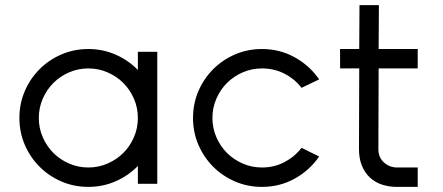

<svg xmlns="http://www.w3.org/2000/svg" viewBox="-20 -720 1734 752"><path d="M326 -528Q383 -528 433 -506Q483 -484 520 -446V-517H596V0H520V-70Q483 -32 433 -10Q383 12 326 12Q270 12 221 -9Q172 -30 135 -67Q98 -104 77 -153Q56 -202 56 -258Q56 -314 77 -363Q98 -412 135 -449Q172 -486 221 -507Q270 -528 326 -528ZM326 -452Q286 -452 250.5 -436.5Q215 -421 189 -395Q163 -369 147.5 -333.5Q132 -298 132 -258Q132 -218 147.5 -182.5Q163 -147 189 -121Q215 -95 250.5 -79.5Q286 -64 326 -64Q366 -64 401.5 -79.5Q437 -95 463 -121Q489 -147 504.5 -182.5Q520 -218 520 -258Q520 -298 504.5 -333.5Q489 -369 463 -395Q437 -421 401.5 -436.5Q366 -452 326 -452Z M1006 -528Q1076 -528 1134.5 -495.5Q1193 -463 1230 -409L1161 -376Q1134 -411 1094 -431.5Q1054 -452 1006 -452Q966 -452 930.5 -436.5Q895 -421 869 -395Q843 -369 827.5 -333.5Q812 -298 812 -258Q812 -218 827.5 -182.5Q843 -147 869 -121Q895 -95 930.5 -79.5Q966 -64 1006 -64Q1054 -64 1094 -85Q1134 -106 1161 -141L1230 -107Q1193 -53 1134.5 -20.5Q1076 12 1006 12Q950 12 901 -9Q852 -30 815 -67Q778 -104 757 -153Q736 -202 736 -258Q736 -314 757 -363Q778 -412 815 -449Q852 -486 901 -507Q950 -528 1006 -528Z M1464 -700 1463 -528H1616V-452H1463L1462 -136Q1462 -104 1483 -84.5Q1504 -65 1533 -64H1616V12H1534Q1503 12 1476 3Q1449 -6 1429 -24.5Q1409 -43 1397.5 -71Q1386 -99 1386 -136L1387 -452H1312V-528H1387L1388 -700Z"/></svg>

Font: Afrihost Sans
Style: Regular
Weight: 400
Designer: Afrihost SP Pty Ltd
Version: Version 1.000